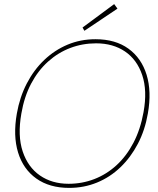

<svg xmlns="http://www.w3.org/2000/svg" viewBox="-20 -903 771 935"><path d="M317 12Q221 12 157 -33.5Q93 -79 68 -160.5Q43 -242 62 -350Q76 -430 110.5 -496.5Q145 -563 195.5 -611Q246 -659 309 -685.5Q372 -712 445 -712Q542 -712 605.5 -666Q669 -620 694 -538.5Q719 -457 700 -350Q686 -269 651.5 -203Q617 -137 566.5 -88.5Q516 -40 452.5 -14Q389 12 317 12ZM314 -8Q380 -8 439.5 -31Q499 -54 547.5 -98.5Q596 -143 630 -208Q664 -273 679 -357Q698 -462 672.5 -537.5Q647 -613 588.5 -652.5Q530 -692 448 -692Q382 -692 322.5 -669.5Q263 -647 214 -603Q165 -559 131.5 -495.5Q98 -432 84 -350Q65 -242 90.5 -165.5Q116 -89 174.5 -48.5Q233 -8 314 -8ZM391 -753 382 -769 536 -883 552 -861Z"/></svg>

Font: DM Sans 10pt Thin
Style: Italic
Weight: 250
Italic angle: -10°
Version: Version 4.004;gftools[0.9.30]